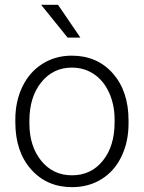

<svg xmlns="http://www.w3.org/2000/svg" viewBox="-20 -770 600 800"><path d="M43.9 -272Q43.9 -348.1 73.5 -409.2Q103 -470.2 157 -504.2Q210.9 -538.1 279.3 -538.1Q384.8 -538.1 450.2 -464.1Q515.6 -390.1 515.6 -268.1V-255.9Q515.6 -179.2 486.1 -117.9Q456.5 -56.6 402.8 -23.4Q349.1 9.8 280.3 9.8Q175.3 9.8 109.6 -64.2Q43.9 -138.2 43.9 -260.3ZM102.5 -255.9Q102.5 -161.1 151.6 -100.3Q200.7 -39.6 280.3 -39.6Q359.4 -39.6 408.4 -100.3Q457.5 -161.1 457.5 -260.7V-272Q457.5 -332.5 435.1 -382.8Q412.6 -433.1 372.1 -460.7Q331.5 -488.3 279.3 -488.3Q201.2 -488.3 151.9 -427Q102.5 -365.7 102.5 -266.6ZM314.9 -613.3H261.7L151.4 -750H221.7Z"/></svg>

Font: TypoPRO Roboto
Style: Regular
Weight: 300
Designer: Google
Version: Version 2.136; 2016